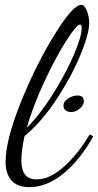

<svg xmlns="http://www.w3.org/2000/svg" viewBox="-20 -740 404 790"><path d="M3 -73Q3 -163 65 -317.5Q127 -472 203.5 -596Q280 -720 314 -720Q328 -720 337.5 -695.5Q347 -671 347 -646Q347 -600 309.5 -510.5Q272 -421 211 -329Q150 -237 81 -180Q68 -122 68 -79Q68 -2 130 -2Q186 -2 245 -56Q304 -110 349 -187L364 -179Q308 -80 240 -25Q172 30 101 30Q51 30 27 2Q3 -26 3 -73ZM316 -623Q316 -639 309 -639Q295 -639 251.5 -570.5Q208 -502 162 -403Q116 -304 90 -214Q145 -269 197.5 -352.5Q250 -436 283 -512.5Q316 -589 316 -623ZM241 -306Q241 -322 260 -334.5Q279 -347 299 -347Q325 -347 325 -323Q325 -308 308.5 -293.5Q292 -279 273 -279Q259 -279 250 -286Q241 -293 241 -306Z"/></svg>

Font: Dancing Script
Style: Regular
Weight: 400
Designer: Pablo Impallari
Foundry: Pablo Impallari
Version: Version 2.000